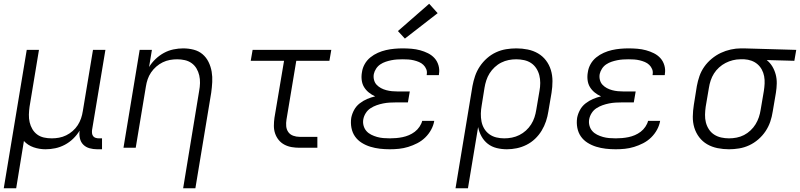

<svg xmlns="http://www.w3.org/2000/svg" viewBox="-21 -785 4250 1020"><path d="M-1 215 121 -520H186L136 -218Q133 -197 132.5 -176Q132 -155 136.5 -135.5Q141 -116 151 -99Q161 -82 176.5 -70.5Q192 -59 212 -54.5Q232 -50 254 -50Q273 -50 292.5 -53.5Q312 -57 330.5 -66Q349 -75 365 -89Q381 -103 392 -120Q403 -137 409.5 -156Q416 -175 419 -195L473 -520H539L468 -94Q467 -85 468 -76.5Q469 -68 474 -61.5Q479 -55 487.5 -52.5Q496 -50 505 -50H521V8H495Q474 8 454.5 2.5Q435 -3 421.5 -16.5Q408 -30 403.5 -50Q399 -70 402 -91Q388 -68 368 -48.5Q348 -29 323.5 -16Q299 -3 273 2.5Q247 8 221 8Q188 8 157.5 -2.5Q127 -13 106 -36L65 215Z M952 215 1037 -302Q1041 -323 1041.5 -344Q1042 -365 1037.5 -384.5Q1033 -404 1023 -421Q1013 -438 997 -449.5Q981 -461 961 -465.5Q941 -470 920 -470Q901 -470 881.5 -466.5Q862 -463 843.5 -454Q825 -445 809 -431Q793 -417 781.5 -400Q770 -383 763.5 -364Q757 -345 754 -325L700 0H635L721 -520H786L771 -429Q785 -452 805.5 -471.5Q826 -491 850 -504Q874 -517 900.5 -522.5Q927 -528 952 -528Q981 -528 1008 -521Q1035 -514 1055 -497Q1075 -480 1087 -455.5Q1099 -431 1103.5 -404Q1108 -377 1106.5 -349Q1105 -321 1101 -292L1017 215Z M1571 0Q1549 0 1528.5 -3.5Q1508 -7 1490 -16.5Q1472 -26 1459.5 -41.5Q1447 -57 1440.5 -76Q1434 -95 1434 -116.5Q1434 -138 1437 -159L1488 -462H1311L1321 -520H1739L1729 -462H1553L1501 -150Q1498 -132 1499.5 -114.5Q1501 -97 1510.5 -83.5Q1520 -70 1536.5 -64Q1553 -58 1571 -58H1665V0Z M2050 8Q2023 8 1997 5Q1971 2 1946.5 -5.5Q1922 -13 1900.5 -26.5Q1879 -40 1865 -60Q1851 -80 1846 -106Q1841 -132 1845 -159Q1849 -180 1860 -200.5Q1871 -221 1889.5 -235.5Q1908 -250 1929 -259Q1950 -268 1972 -273Q1954 -281 1938.5 -293.5Q1923 -306 1913 -322.5Q1903 -339 1900.5 -360Q1898 -381 1902 -402Q1905 -424 1916.5 -444.5Q1928 -465 1946.5 -480Q1965 -495 1986.5 -504.5Q2008 -514 2030 -519Q2052 -524 2074.5 -526Q2097 -528 2118 -528Q2142 -528 2165.5 -526Q2189 -524 2211 -518Q2233 -512 2253 -502Q2273 -492 2287.5 -476Q2302 -460 2308.5 -437.5Q2315 -415 2311 -392Q2311 -390 2311 -388.5Q2311 -387 2310 -386H2246Q2246 -386 2246 -387Q2246 -388 2246 -389Q2249 -404 2243.5 -417.5Q2238 -431 2228 -440.5Q2218 -450 2205 -455.5Q2192 -461 2177.5 -464.5Q2163 -468 2148 -469Q2133 -470 2118 -470Q2103 -470 2088 -469Q2073 -468 2058 -465Q2043 -462 2028 -457Q2013 -452 1999.5 -443Q1986 -434 1977 -420Q1968 -406 1965 -392Q1962 -376 1966 -360.5Q1970 -345 1980 -334.5Q1990 -324 2003 -317Q2016 -310 2031 -306Q2046 -302 2061.5 -300.5Q2077 -299 2093 -299H2156L2146 -241H2084Q2067 -241 2049.5 -240Q2032 -239 2014.5 -235.5Q1997 -232 1980 -226Q1963 -220 1947.5 -210Q1932 -200 1922 -184Q1912 -168 1909 -151Q1906 -134 1910.5 -117.5Q1915 -101 1925.5 -89Q1936 -77 1951 -69.5Q1966 -62 1982 -57.5Q1998 -53 2015 -51.5Q2032 -50 2050 -50Q2067 -50 2084 -51.5Q2101 -53 2118 -56.5Q2135 -60 2151.5 -67Q2168 -74 2182.5 -85Q2197 -96 2207.5 -111.5Q2218 -127 2222 -143H2286Q2282 -119 2269.5 -96Q2257 -73 2238 -54.5Q2219 -36 2195.5 -24Q2172 -12 2147.5 -4.5Q2123 3 2098.5 5.5Q2074 8 2050 8ZM2130 -580 2093 -620 2259 -765 2304 -715Z M2399 215 2489 -328Q2494 -355 2503 -381.5Q2512 -408 2528 -432Q2544 -456 2566 -475.5Q2588 -495 2614 -507Q2640 -519 2667.5 -523.5Q2695 -528 2722 -528Q2753 -528 2782.5 -522Q2812 -516 2837 -501.5Q2862 -487 2879.5 -464Q2897 -441 2905.5 -413Q2914 -385 2914 -354Q2914 -323 2909 -292L2892 -192Q2888 -166 2879.5 -140.5Q2871 -115 2856.5 -91Q2842 -67 2821.5 -47.5Q2801 -28 2776 -15.5Q2751 -3 2724.5 2.5Q2698 8 2672 8Q2644 8 2617.5 1.5Q2591 -5 2570.5 -21Q2550 -37 2537 -60.5Q2524 -84 2519 -110L2465 215ZM2658 -50Q2678 -50 2698.5 -54Q2719 -58 2738 -67.5Q2757 -77 2773 -91.5Q2789 -106 2800.5 -124Q2812 -142 2818.5 -162Q2825 -182 2828 -202L2845 -302Q2849 -323 2849 -344.5Q2849 -366 2844 -385.5Q2839 -405 2828 -422Q2817 -439 2800.5 -450Q2784 -461 2763.5 -465.5Q2743 -470 2721 -470Q2701 -470 2681 -466Q2661 -462 2642 -452.5Q2623 -443 2607 -428Q2591 -413 2580 -395.5Q2569 -378 2562.5 -358Q2556 -338 2553 -319L2538 -225Q2534 -203 2533.5 -181.5Q2533 -160 2537 -139.5Q2541 -119 2551.5 -101.5Q2562 -84 2578.5 -72Q2595 -60 2615.5 -55Q2636 -50 2658 -50Z M3250 8Q3223 8 3197 5Q3171 2 3146.5 -5.5Q3122 -13 3100.5 -26.5Q3079 -40 3065 -60Q3051 -80 3046 -106Q3041 -132 3045 -159Q3049 -180 3060 -200.5Q3071 -221 3089.5 -235.5Q3108 -250 3129 -259Q3150 -268 3172 -273Q3154 -281 3138.5 -293.5Q3123 -306 3113 -322.5Q3103 -339 3100.5 -360Q3098 -381 3102 -402Q3105 -424 3116.5 -444.5Q3128 -465 3146.5 -480Q3165 -495 3186.5 -504.5Q3208 -514 3230 -519Q3252 -524 3274.5 -526Q3297 -528 3318 -528Q3342 -528 3365.5 -526Q3389 -524 3411 -518Q3433 -512 3453 -502Q3473 -492 3487.5 -476Q3502 -460 3508.5 -437.5Q3515 -415 3511 -392Q3511 -390 3511 -388.5Q3511 -387 3510 -386H3446Q3446 -386 3446 -387Q3446 -388 3446 -389Q3449 -404 3443.5 -417.5Q3438 -431 3428 -440.5Q3418 -450 3405 -455.5Q3392 -461 3377.5 -464.5Q3363 -468 3348 -469Q3333 -470 3318 -470Q3303 -470 3288 -469Q3273 -468 3258 -465Q3243 -462 3228 -457Q3213 -452 3199.5 -443Q3186 -434 3177 -420Q3168 -406 3165 -392Q3162 -376 3166 -360.5Q3170 -345 3180 -334.5Q3190 -324 3203 -317Q3216 -310 3231 -306Q3246 -302 3261.5 -300.5Q3277 -299 3293 -299H3356L3346 -241H3284Q3267 -241 3249.5 -240Q3232 -239 3214.5 -235.5Q3197 -232 3180 -226Q3163 -220 3147.5 -210Q3132 -200 3122 -184Q3112 -168 3109 -151Q3106 -134 3110.5 -117.5Q3115 -101 3125.5 -89Q3136 -77 3151 -69.5Q3166 -62 3182 -57.5Q3198 -53 3215 -51.5Q3232 -50 3250 -50Q3267 -50 3284 -51.5Q3301 -53 3318 -56.5Q3335 -60 3351.5 -67Q3368 -74 3382.5 -85Q3397 -96 3407.5 -111.5Q3418 -127 3422 -143H3486Q3482 -119 3469.5 -96Q3457 -73 3438 -54.5Q3419 -36 3395.5 -24Q3372 -12 3347.5 -4.5Q3323 3 3298.5 5.5Q3274 8 3250 8Z M3852 8Q3821 8 3791 2Q3761 -4 3736 -18.5Q3711 -33 3693.5 -56Q3676 -79 3667.5 -107Q3659 -135 3659.5 -166Q3660 -197 3665 -228L3681 -328Q3686 -355 3695 -381Q3704 -407 3720.5 -430.5Q3737 -454 3760 -473Q3783 -492 3808.5 -504Q3834 -516 3861.5 -522Q3889 -528 3915 -528Q3919 -528 3923 -528Q3927 -528 3931 -528L4209 -520L4199 -462L4052 -466Q4070 -452 4082 -432Q4094 -412 4100 -389Q4106 -366 4105.5 -341.5Q4105 -317 4101 -292L4084 -192Q4080 -165 4071 -138.5Q4062 -112 4046 -88Q4030 -64 4007.5 -44.5Q3985 -25 3959 -13Q3933 -1 3905.5 3.5Q3878 8 3852 8ZM3852 -50Q3872 -50 3892.5 -54Q3913 -58 3931.5 -67.5Q3950 -77 3966 -92Q3982 -107 3993 -125Q4004 -143 4010.5 -162.5Q4017 -182 4020 -202L4037 -302Q4040 -321 4041 -341Q4042 -361 4038.5 -380Q4035 -399 4026 -415.5Q4017 -432 4003 -444Q3989 -456 3971 -462.5Q3953 -469 3933 -470H3922Q3919 -470 3916.5 -470Q3914 -470 3911 -470Q3892 -470 3872 -465Q3852 -460 3833.5 -450.5Q3815 -441 3799 -426.5Q3783 -412 3772 -394.5Q3761 -377 3754.5 -357.5Q3748 -338 3745 -318L3728 -218Q3725 -197 3724.5 -175.5Q3724 -154 3729 -134.5Q3734 -115 3745 -98Q3756 -81 3773 -70Q3790 -59 3810.5 -54.5Q3831 -50 3852 -50Z"/></svg>

Font: Iosevka SS04 Lt Ex Obl
Style: Regular
Weight: 300
Width: 7
Italic angle: -9°
Monospace: yes
Designer: Belleve Invis
Foundry: Belleve Invis
Version: Version 19.0.0; ttfautohint (v1.8.4)